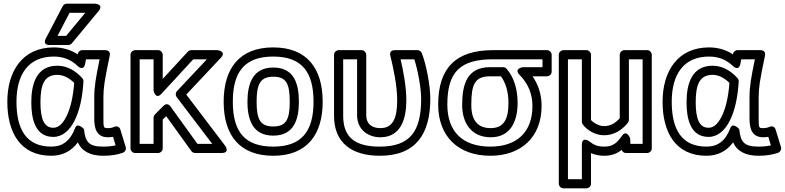

<svg xmlns="http://www.w3.org/2000/svg" viewBox="-20 -811 4288 1049"><path d="M495 -165C495 -114.6 504.1 -61 570 -61C579.4 -61 589.5 -62 597.5 -63.5L611.7 -16.9C590.9 -12.2 569.5 -10 544 -10C465.9 -10 446 -34 438.9 -105.5C438.9 -105.5 403.3 -145.2 390.6 -111.9C363.3 -40.2 321.5 -10 260 -10C125.5 -10 70 -101.8 70 -255C70 -406.9 136.9 -502 274 -502C325.5 -502 367.6 -485.3 403.8 -450.9C403.8 -450.9 436.7 -417 445.6 -464.4L449.8 -487H524.2C513 -432.5 505.6 -393.4 501.8 -367.1C497.3 -336.4 495 -307.8 495 -281ZM404 -514.4C366.2 -539.1 322 -552 274 -552C102.9 -552 20 -422.3 20 -255C20 -90.1 89.1 40 260 40C320.2 40 370.4 15 405.3 -33.2C427.8 16.6 475.4 40 544 40C584.2 40 620 34.8 651.4 23.5C663 19.4 670.9 5.7 666.9 -7.3L637.9 -102.3C631.2 -124.4 612.2 -121.8 603.3 -117.6C594.5 -113.4 583.7 -111 570 -111C546.1 -111 545 -111.4 545 -165V-281C545 -304.9 547.1 -331.2 551.2 -359.9C555.4 -388.4 564.8 -437.8 579.5 -506.8C585.4 -534.8 561.5 -537 555 -537H429C417.1 -537 406.5 -527.9 404 -514.4ZM151 -252C151 -167 169.7 -63 271 -63C321.4 -63 360.1 -98 387.3 -151.7C414.9 -206.2 430.5 -277.4 436 -365.5C436.4 -372.1 433.4 -379.3 429.9 -383.3C401.2 -416.6 352.9 -452 294 -452C180.3 -452 151 -354.6 151 -252ZM201 -252C201 -352.2 223.5 -402 294 -402C328.3 -402 361.4 -382.4 385.3 -358C379.7 -281 364.6 -217.6 342.7 -174.3C319.2 -128 295.2 -113 271 -113C220.1 -113 201 -162.5 201 -252ZM341.3 -615H294.3L360.1 -741H445.8ZM353 -565C360.1 -565 367.5 -568.3 372.2 -574L518.2 -750C550 -788.3 499 -791 499 -791H345C336.5 -791 327.2 -785.9 322.8 -777.6L230.8 -601.6C209.7 -561 253 -565 253 -565Z M1139.6 -25H1058.8L911.3 -229.6C906.9 -235.8 892 -251.3 873.3 -232.7L826.3 -185.7C821.5 -180.9 819 -173.5 819 -168V-25H743V-487H819V-316C819 -316 829.5 -263.4 862.4 -299L1035.9 -487H1110.2L946.8 -313.1C938.2 -304 938.4 -289.7 945.1 -280.9ZM1190 25C1239.3 25 1209.9 -15.1 1209.9 -15.1L997.7 -294.3L1186.2 -494.9C1220.1 -531 1168 -537 1168 -537H1025C1018.8 -537 1011.4 -534.1 1006.6 -529L869 -379.9V-512C869 -522.7 859.1 -537 844 -537H718C707.3 -537 693 -527.1 693 -512V0C693 10.7 702.9 25 718 25H844C854.7 25 869 15.1 869 0V-157.6L887.9 -176.5L1025.7 14.6C1029.8 20.3 1037.8 25 1046 25Z M1473 -502C1629.2 -502 1693 -417.6 1693 -255C1693 -94.2 1628.4 -10 1473 -10C1322.6 -10 1252 -85 1252 -255C1252 -418.1 1315.8 -502 1473 -502ZM1473 -552C1286.4 -552 1202 -435.8 1202 -255C1202 -65 1295.4 40 1473 40C1657.7 40 1743 -76.2 1743 -255C1743 -435.2 1658.8 -552 1473 -552ZM1473 -70C1583.6 -70 1613 -154.6 1613 -255C1613 -356.3 1585.1 -442 1473 -442C1361.7 -442 1332 -354.9 1332 -255C1332 -154.6 1362 -70 1473 -70ZM1473 -120C1401.2 -120 1382 -159.7 1382 -255C1382 -350.4 1401.7 -392 1473 -392C1545.1 -392 1563 -352.4 1563 -255C1563 -159.3 1544.1 -120 1473 -120Z M2055 -10C1921.6 -10 1855 -59 1855 -178V-487H1931V-181C1931 -106.2 1987.6 -61 2058 -61C2170 -61 2200 -161.7 2200 -262C2200 -339.5 2183.1 -424.8 2168.7 -487H2243.6C2261.3 -434 2281 -331.9 2281 -272C2281 -93.9 2221.5 -10 2055 -10ZM2055 40C2251.7 40 2331 -78.4 2331 -272C2331 -348.8 2306.5 -467 2284.1 -521.5C2280.6 -530.1 2271.3 -537 2261 -537H2137C2104.6 -537 2111.8 -509.6 2112.7 -506.1C2128.7 -440.7 2150 -344.8 2150 -262C2150 -163.8 2125.6 -111 2058 -111C2009 -111 1981 -136 1981 -181V-512C1981 -522.7 1971.1 -537 1956 -537H1830C1819.3 -537 1805 -527.1 1805 -512V-178C1805 -27.4 1906 40 2055 40Z M2424 -240C2424 -418.2 2494.4 -487 2673 -487H2944V-444H2837C2837 -444 2784.5 -437 2819.1 -401.6C2866.3 -353.1 2889 -297.7 2889 -232C2889 -89.3 2804.5 -10 2659 -10C2508.3 -10 2424 -90.9 2424 -240ZM2374 -240C2374 -65 2484.5 40 2659 40C2827.9 40 2939 -62.5 2939 -232C2939 -291.6 2923.4 -344.6 2889.8 -394H2969C2979.7 -394 2994 -403.9 2994 -419V-512C2994 -522.7 2984.1 -537 2969 -537H2673C2472.4 -537 2374 -441.1 2374 -240ZM2808 -249C2808 -324 2787.3 -390.3 2747.8 -435.5C2743 -440.9 2735.6 -444 2729 -444H2657C2531.3 -444 2505 -349 2505 -237C2505 -140.3 2554.7 -61 2661 -61C2770.2 -61 2808 -149.4 2808 -249ZM2758 -249C2758 -157.5 2731.3 -111 2661 -111C2587.6 -111 2555 -156.4 2555 -237C2555 -347 2572.1 -394 2657 -394H2717.1C2742 -360.5 2758 -309.9 2758 -249Z M3163.9 -131.2C3185.6 -101.7 3229.9 -72 3280 -72C3331.1 -72 3375.7 -96.7 3410.6 -140.4C3414.1 -144.9 3416 -150.9 3416 -156V-487H3491V-25H3424.1L3423 -54.9C3423 -54.9 3404.2 -106.2 3377.6 -68.4C3351.8 -31.8 3330.2 -10 3282 -10C3243.1 -10 3223.5 -20 3199.3 -38.8C3199.3 -38.8 3159 -68.4 3159 -19V168H3083V-487H3159V-146C3159 -140.6 3161.1 -134.9 3163.9 -131.2ZM3209 -155V-512C3209 -522.7 3199.1 -537 3184 -537H3058C3047.3 -537 3033 -527.1 3033 -512V193C3033 203.7 3042.9 218 3058 218H3184C3194.7 218 3209 208.1 3209 193V25.6C3228 34.1 3253.4 40 3282 40C3321.4 40 3351.5 28 3376.3 7.9C3380.1 17.9 3389 25 3400 25H3516C3526.7 25 3541 15.1 3541 0V-512C3541 -522.7 3531.1 -537 3516 -537H3391C3380.3 -537 3366 -527.1 3366 -512V-165C3340.4 -135.7 3312.3 -122 3280 -122C3253.9 -122 3225.2 -137.8 3209 -155Z M4075 -165C4075 -114.6 4084.1 -61 4150 -61C4159.4 -61 4169.5 -62 4177.5 -63.5L4191.7 -16.9C4170.9 -12.2 4149.5 -10 4124 -10C4045.9 -10 4026 -34 4018.9 -105.5C4018.9 -105.5 3983.3 -145.2 3970.6 -111.9C3943.3 -40.2 3901.5 -10 3840 -10C3705.5 -10 3650 -101.8 3650 -255C3650 -406.9 3716.9 -502 3854 -502C3905.5 -502 3947.6 -485.3 3983.8 -450.9C3983.8 -450.9 4016.7 -417 4025.6 -464.4L4029.8 -487H4104.2C4093 -432.5 4085.6 -393.4 4081.8 -367.1C4077.3 -336.4 4075 -307.8 4075 -281ZM3984 -514.4C3946.2 -539.1 3902 -552 3854 -552C3682.9 -552 3600 -422.3 3600 -255C3600 -90.1 3669.1 40 3840 40C3900.2 40 3950.4 15 3985.3 -33.2C4007.8 16.6 4055.4 40 4124 40C4164.2 40 4200 34.8 4231.4 23.5C4243 19.4 4250.9 5.7 4246.9 -7.3L4217.9 -102.3C4211.2 -124.4 4192.2 -121.8 4183.3 -117.6C4174.5 -113.4 4163.7 -111 4150 -111C4126.1 -111 4125 -111.4 4125 -165V-281C4125 -304.9 4127.1 -331.2 4131.2 -359.9C4135.4 -388.4 4144.8 -437.8 4159.5 -506.8C4165.4 -534.8 4141.5 -537 4135 -537H4009C3997.1 -537 3986.5 -527.9 3984 -514.4ZM3731 -252C3731 -167 3749.7 -63 3851 -63C3901.4 -63 3940.1 -98 3967.3 -151.7C3994.9 -206.2 4010.5 -277.4 4016 -365.5C4016.4 -372.1 4013.4 -379.3 4009.9 -383.3C3981.2 -416.6 3932.9 -452 3874 -452C3760.3 -452 3731 -354.6 3731 -252ZM3781 -252C3781 -352.2 3803.5 -402 3874 -402C3908.3 -402 3941.4 -382.4 3965.3 -358C3959.7 -281 3944.6 -217.6 3922.7 -174.3C3899.3 -128 3875.2 -113 3851 -113C3800.1 -113 3781 -162.5 3781 -252Z"/></svg>

Font: Fog Sans
Style: Outline
Weight: 700
Foundry: Intel Corporation
Version: Version 1.00